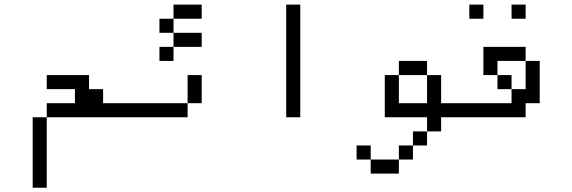

<svg xmlns="http://www.w3.org/2000/svg" viewBox="-20 -708 2540 852"><path d="M500 -187.5V-250H437.5V-312.5H375V-375H187.5V-312.5H312.5V-250H187.5V-187.5H125V125H187.5V-187.5Z M875 -500V-562.5H750V-500H687.5V-437.5H750V-500ZM875 -625V-687.5H750V-625H687.5V-562.5H750V-625ZM812.5 -250H500V-187.5H812.5ZM812.5 -250H875Q875 -250 875 -375H812.5Q812.5 -375 812.5 -250Z M1250 -687.5Q1250 -687.5 1250 -187.5H1312.5Q1312.5 -187.5 1312.5 -687.5Z M2000 -187.5V-250H1937.5Q1937.5 -250 1937.5 -375H1875Q1875 -375 1875 -250H1750Q1750 -250 1750 -375H1687.5V-187.5H1875V-125H1812.5V-62.5H1750V0H1625V62.5H1750V0H1812.5V-62.5H1875V-125H1937.5V-187.5ZM1625 0V-62.5H1562.5V0ZM1750 -375H1875V-437.5H1750Z M2125 -625V-687.5H2062.5V-625ZM2312.5 -625V-687.5H2250V-625ZM2312.5 -250H2375V-437.5H2312.5Q2312.5 -437.5 2312.5 -312.5H2250V-250H2000V-187.5H2312.5ZM2250 -312.5V-375H2187.5V-312.5ZM2187.5 -375V-437.5H2312.5V-500H2125Q2125 -500 2125 -375Z"/></svg>

Font: Unifont
Style: Regular
Weight: 500
Version: Version 15.1.04